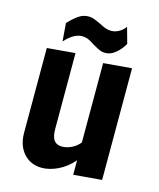

<svg xmlns="http://www.w3.org/2000/svg" viewBox="-114 -831 767 925"><g transform="rotate(15 269.5 -368.5)"><path d="M57 -129V-551L197 -563V-186Q197 -146 210 -128.5Q223 -111 250 -111Q271 -111 295 -121.5Q319 -132 338 -155V-551L479 -563V-6L338 6V-66Q303 -26 261.5 -6.5Q220 13 182 13Q127 13 92 -25.5Q57 -64 57 -129ZM271 -625Q252 -638 238 -644Q224 -650 207 -650Q166 -650 122 -601L115 -691Q140 -718 163 -734Q186 -750 213 -750Q227 -750 239.5 -745.5Q252 -741 273 -731Q292 -721 305.5 -716Q319 -711 334 -711Q356 -711 375.5 -723Q395 -735 404 -750L426 -671Q426 -668 413 -650Q400 -632 379.5 -616.5Q359 -601 334 -601Q318 -601 305 -607Q292 -613 271 -625Z"/></g></svg>

Font: Francois One
Style: Regular
Weight: 400
Designer: Vernon Adams
Foundry: Vernon Adams
Version: Version 2.000